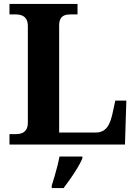

<svg xmlns="http://www.w3.org/2000/svg" viewBox="-20 -734 694 975"><path d="M28.1 0V-53H64.3Q79.2 -53 92.2 -58.3Q105.2 -63.6 113.3 -76.5Q121.4 -89.4 121.4 -111.1V-601.2Q121.4 -624.5 113 -637.4Q104.6 -650.4 90.8 -655.7Q76.9 -661 59.7 -661H28.1V-714H373.7V-661H339.8Q320.1 -661 307.1 -655.9Q294.1 -650.8 287.3 -638.3Q280.4 -625.9 280.4 -604V-61H466.4Q489.4 -61 505.6 -71Q521.8 -81.1 532.2 -100.9Q542.7 -120.7 549.2 -148.1L565.5 -223.1H621.6L614.6 0ZM242.8 208Q249.4 187.7 257 161.9Q264.6 136 271.4 109.3Q278.1 82.7 282.1 61H398.2V71Q389.2 92 373.2 118.7Q357.2 145.4 338.3 172.4Q319.4 199.4 303.1 221H242.8Z"/></svg>

Font: Noto Serif Lao
Style: Regular
Weight: 400
Designer: Monotype Design Team
Foundry: Monotype Imaging Inc.
Version: Version 2.003